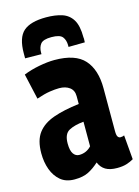

<svg xmlns="http://www.w3.org/2000/svg" viewBox="-117 -822 650 898"><g transform="rotate(-15 208.5 -373.5)"><path d="M11 -148Q11 -211 37.5 -246Q64 -281 115 -299Q166 -317 240 -326V-364Q240 -392 220.5 -406.5Q201 -421 170 -421Q151 -421 124.5 -417Q98 -413 60 -400L32 -524Q66 -538 108 -546Q150 -554 183 -554Q284 -554 327.5 -505.5Q371 -457 371 -367V-159Q371 -139 376 -132Q381 -125 388 -125Q399 -125 407 -129L417 -11Q402 -2 383 4Q364 10 337 10Q302 10 281 -2.5Q260 -15 250 -40Q225 -17 198.5 -3.5Q172 10 131 10Q89 10 63 -12Q37 -34 24 -69.5Q11 -105 11 -148ZM142 -161Q142 -126 153 -110.5Q164 -95 181 -95Q216 -95 240 -121V-240Q196 -236 169 -221.5Q142 -207 142 -161ZM197 -757Q241 -757 273.5 -746.5Q306 -736 324 -707Q342 -678 342 -621Q343 -615 342.5 -609Q342 -603 342 -597L263 -596V-604Q263 -629 250.5 -645Q238 -661 197 -661Q157 -661 144.5 -645Q132 -629 132 -604Q132 -599 132 -596L53 -597Q53 -603 53 -609Q53 -615 53 -621Q53 -697 87 -727Q121 -757 197 -757Z"/></g></svg>

Font: Georama Condensed
Style: Bold
Weight: 700
Width: 3
Designer: Jean-Baptiste Levee
Foundry: Production Type
Version: Version 1.000